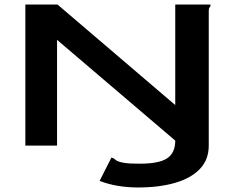

<svg xmlns="http://www.w3.org/2000/svg" viewBox="-20 -643 1040 848"><path d="M754 -623H910Q910 -613 906 -610.5Q902 -608 902 -596V0Q902 62 863 103Q824 144 753.5 164.5Q683 185 590 185Q544 185 501.5 178Q459 171 420 156L472 53Q482 55 486 59.5Q490 64 499 68.5Q508 73 529.5 76.5Q551 80 596 80Q683 80 718.5 56Q754 32 754 -22L232 -467V0H92V-623H234L754 -179Z"/></svg>

Font: Inconsolata UltraExpanded ExtraBold
Style: Regular
Weight: 800
Width: 9
Monospace: yes
Designer: Raph Levien, Cyreal, Brenton Simpson
Foundry: Raph Levien, Cyreal, Google
Version: Version 3.001; ttfautohint (v1.8.2.53-6de2)